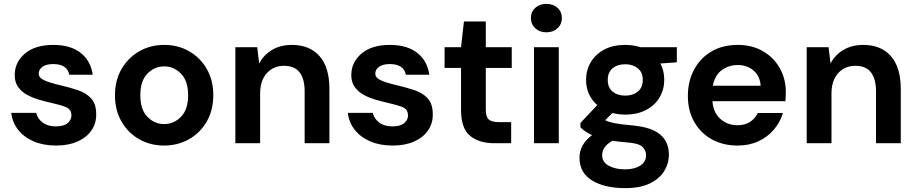

<svg xmlns="http://www.w3.org/2000/svg" viewBox="-20 -740 4731 992"><path d="M270 12Q204 12 154 -9.5Q104 -31 74 -69Q44 -107 38 -157H167Q173 -128 199.5 -107.5Q226 -87 268 -87Q310 -87 329.5 -104Q349 -121 349 -143Q349 -175 321 -186.5Q293 -198 243 -209Q211 -216 178 -226Q145 -236 117.5 -251.5Q90 -267 73 -291.5Q56 -316 56 -352Q56 -418 108.5 -463Q161 -508 256 -508Q344 -508 396.5 -467Q449 -426 459 -354H338Q327 -409 255 -409Q219 -409 199.5 -395Q180 -381 180 -360Q180 -338 209 -325Q238 -312 286 -301Q338 -289 381.5 -274.5Q425 -260 451 -231.5Q477 -203 477 -150Q478 -104 453 -67Q428 -30 381 -9Q334 12 270 12Z M828 12Q756 12 698.5 -21Q641 -54 607.5 -112.5Q574 -171 574 -248Q574 -325 608 -383.5Q642 -442 699.5 -475Q757 -508 829 -508Q900 -508 957.5 -475Q1015 -442 1048.5 -383.5Q1082 -325 1082 -248Q1082 -171 1048.5 -112.5Q1015 -54 957 -21Q899 12 828 12ZM828 -99Q878 -99 915 -136.5Q952 -174 952 -248Q952 -322 915 -359.5Q878 -397 829 -397Q778 -397 741.5 -359.5Q705 -322 705 -248Q705 -174 741.5 -136.5Q778 -99 828 -99Z M1196 0V-496H1309L1319 -412Q1342 -456 1385.5 -482Q1429 -508 1488 -508Q1580 -508 1631 -450Q1682 -392 1682 -280V0H1554V-268Q1554 -332 1528 -366Q1502 -400 1447 -400Q1393 -400 1358.5 -362Q1324 -324 1324 -256V0Z M2009 12Q1943 12 1893 -9.5Q1843 -31 1813 -69Q1783 -107 1777 -157H1906Q1912 -128 1938.5 -107.5Q1965 -87 2007 -87Q2049 -87 2068.5 -104Q2088 -121 2088 -143Q2088 -175 2060 -186.5Q2032 -198 1982 -209Q1950 -216 1917 -226Q1884 -236 1856.5 -251.5Q1829 -267 1812 -291.5Q1795 -316 1795 -352Q1795 -418 1847.5 -463Q1900 -508 1995 -508Q2083 -508 2135.5 -467Q2188 -426 2198 -354H2077Q2066 -409 1994 -409Q1958 -409 1938.5 -395Q1919 -381 1919 -360Q1919 -338 1948 -325Q1977 -312 2025 -301Q2077 -289 2120.5 -274.5Q2164 -260 2190 -231.5Q2216 -203 2216 -150Q2217 -104 2192 -67Q2167 -30 2120 -9Q2073 12 2009 12Z M2534 0Q2456 0 2409 -38Q2362 -76 2362 -173V-389H2277V-496H2362L2377 -629H2490V-496H2624V-389H2490V-172Q2490 -136 2505.5 -122.5Q2521 -109 2559 -109H2621V0Z M2803 -573Q2768 -573 2745.5 -594Q2723 -615 2723 -647Q2723 -679 2745.5 -699.5Q2768 -720 2803 -720Q2838 -720 2860.5 -699.5Q2883 -679 2883 -647Q2883 -615 2860.5 -594Q2838 -573 2803 -573ZM2739 0V-496H2867V0Z M3211 -148Q3175 -148 3144 -156L3107 -119Q3124 -110 3153 -104Q3182 -98 3247 -92Q3346 -83 3391 -45Q3436 -7 3436 60Q3436 104 3412 143.5Q3388 183 3338 207.5Q3288 232 3210 232Q3104 232 3039 192.5Q2974 153 2974 74Q2974 7 3039 -42Q3019 -51 3004.5 -61Q2990 -71 2979 -82V-105L3066 -197Q3008 -248 3008 -328Q3008 -378 3032.5 -419Q3057 -460 3102 -484Q3147 -508 3211 -508Q3253 -508 3289 -496H3477V-418L3392 -412Q3412 -374 3412 -328Q3412 -278 3388 -237Q3364 -196 3318.5 -172Q3273 -148 3211 -148ZM3211 -246Q3250 -246 3275.5 -267Q3301 -288 3301 -327Q3301 -366 3275.5 -387Q3250 -408 3211 -408Q3170 -408 3145 -387Q3120 -366 3120 -327Q3120 -288 3145 -267Q3170 -246 3211 -246ZM3091 61Q3091 98 3125.5 116.5Q3160 135 3210 135Q3258 135 3288 115.5Q3318 96 3318 63Q3318 36 3298.5 18Q3279 0 3221 -4Q3180 -7 3145 -13Q3116 3 3103.5 22Q3091 41 3091 61Z M3791 12Q3716 12 3658 -20Q3600 -52 3567 -110Q3534 -168 3534 -244Q3534 -321 3566.5 -381Q3599 -441 3656.5 -474.5Q3714 -508 3792 -508Q3865 -508 3921 -476Q3977 -444 4008.5 -388.5Q4040 -333 4040 -265Q4040 -254 4039.5 -242Q4039 -230 4038 -217H3661Q3665 -159 3701.5 -126Q3738 -93 3790 -93Q3829 -93 3855.5 -110.5Q3882 -128 3895 -156H4025Q4011 -109 3978.5 -70.5Q3946 -32 3898.5 -10Q3851 12 3791 12ZM3792 -404Q3745 -404 3709 -377.5Q3673 -351 3663 -297H3910Q3907 -346 3874 -375Q3841 -404 3792 -404Z M4148 0V-496H4261L4271 -412Q4294 -456 4337.5 -482Q4381 -508 4440 -508Q4532 -508 4583 -450Q4634 -392 4634 -280V0H4506V-268Q4506 -332 4480 -366Q4454 -400 4399 -400Q4345 -400 4310.5 -362Q4276 -324 4276 -256V0Z"/></svg>

Font: DeepMind Sans
Style: Bold
Weight: 700
Designer: Jonny Pinhorn / Modifications: Colophon Foundry
Foundry: Colophon Foundry
Version: Version 1.002; ttfautohint (v1.8.2)